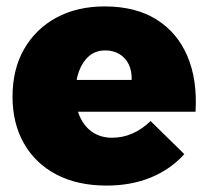

<svg xmlns="http://www.w3.org/2000/svg" viewBox="-20 -571 649 598"><path d="M390 -322Q391 -350 381 -370.5Q371 -391 352 -402.5Q333 -414 308 -414Q278 -414 257.5 -396.5Q237 -379 226 -349Q215 -319 215 -281Q215 -237 229.5 -206Q244 -175 269.5 -158.5Q295 -142 329 -142Q395 -142 449 -194L554 -91Q512 -44 450.5 -18.5Q389 7 312 7Q221 7 155.5 -27.5Q90 -62 54.5 -124.5Q19 -187 19 -270Q19 -355 55 -418Q91 -481 155.5 -516Q220 -551 306 -551Q402 -551 467 -510.5Q532 -470 563.5 -396.5Q595 -323 589 -223H188V-322Z"/></svg>

Font: Alexandria ExtraBold
Style: Regular
Weight: 800
Designer: Mohamed Gaber
Foundry: Kief Type Foundry
Version: Version 5.100